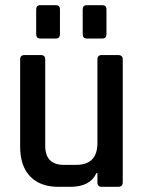

<svg xmlns="http://www.w3.org/2000/svg" viewBox="-20 -723 557 743"><path d="M120 -591V-686Q120 -703 136 -703H196Q212 -703 212 -687V-591Q212 -574 196 -574H136Q120 -574 120 -591ZM300 -591V-686Q300 -703 316 -703H376Q392 -703 392 -687V-591Q392 -574 376 -574H316Q300 -574 300 -591ZM252 0H207Q135 0 96.5 -40.5Q58 -81 58 -155V-493Q58 -510 75 -510H138Q155 -510 155 -493V-159Q155 -85 227 -85H275Q357 -85 357 -170V-493Q357 -510 374 -510H437Q455 -510 455 -493V-17Q455 0 437 0H374Q357 0 357 -17V-53H353Q329 0 252 0Z"/></svg>

Font: Rajdhani Semibold
Style: Regular
Weight: 600
Designer: Satya Rajpurohit, Jyotish Sonowal
Foundry: Indian Type Foundry
Version: Version 1.200;PS 1.0;hotconv 1.0.78;makeotf.lib2.5.61930; tt